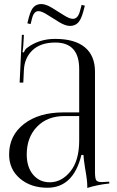

<svg xmlns="http://www.w3.org/2000/svg" viewBox="-20 -919 577 948"><path d="M391 -861Q380 -821 364.5 -806Q349 -791 326 -791Q303 -791 272.5 -809.5Q242 -828 214 -846Q186 -864 170 -864Q148 -864 139 -831L131 -800L115 -804L123 -835Q133 -872 147.5 -885.5Q162 -899 184 -899Q206 -899 236.5 -880.5Q267 -862 295 -844Q323 -826 340 -826Q365 -826 375 -865L383 -895L399 -891ZM371 -364V-578Q371 -709 253 -709Q181 -709 141 -671.5Q101 -634 98 -573L95 -511H77L88 -747H98L95 -694Q93 -670 91 -662L98 -660Q103 -675 114 -683Q173 -727 252 -727Q349 -727 399 -685.5Q449 -644 449 -565V-71Q449 -40 454.5 -30Q460 -20 482 -20L502 -21L519 -22L520 -13Q461 -7 411 9V1Q411 -29 400 -89Q393 -134 392 -154H382Q342 8 214 8Q132 8 78.5 -37.5Q25 -83 25 -156Q25 -250 98.5 -307Q172 -364 293 -364ZM371 -346H298Q214 -346 163 -293.5Q112 -241 112 -156Q112 -94 143.5 -56.5Q175 -19 226 -19Q284 -19 327.5 -72.5Q371 -126 371 -226Z"/></svg>

Font: FoglihtenNo06
Style: Regular
Weight: 500
Designer: gluk (gluksza@wp.pl)
Foundry: gluk (gluksza@wp.pl)
Version: Version 0.76